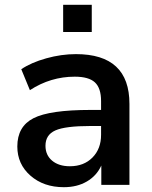

<svg xmlns="http://www.w3.org/2000/svg" viewBox="-20 -776 639 806"><path d="M248 9.8Q163.1 9.8 107.9 -38.6Q52.7 -86.9 52.7 -161.1Q52.7 -245.1 120.6 -279.8Q188.5 -314.5 359.4 -314.5H404.3V-351.6Q404.3 -406.2 378.4 -430.2Q352.5 -454.1 293.9 -454.1Q192.4 -454.1 105.5 -397.5L69.3 -485.4Q111.3 -513.7 174.3 -531.2Q237.3 -548.8 298.8 -548.8Q523.4 -548.8 523.4 -339.8V0H405.3V-81.1Q385.7 -38.1 344.7 -14.2Q303.7 9.8 248 9.8ZM170.9 -164.1Q170.9 -125 198.7 -101.6Q226.6 -78.1 273.4 -78.1Q332 -78.1 368.2 -114.7Q404.3 -151.4 404.3 -210V-247.1H360.4Q253.9 -247.1 212.4 -228.5Q170.9 -210 170.9 -164.1ZM245.1 -641.6V-755.9H365.2V-641.6Z"/></svg>

Font: Min Sans SemiBold
Style: Regular
Weight: 600
Designer: Jinseong-Kim, NotoSansCJK, Nunito
Foundry: Jinseong-Kim
Version: Version 1.400;Glyphs 3.1.2 (3151)